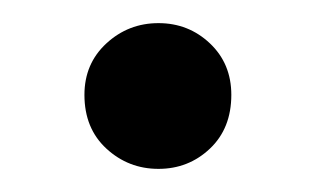

<svg xmlns="http://www.w3.org/2000/svg" viewBox="-20 -136 273 166"><path d="M117 10Q91 10 72 -7.5Q53 -25 53 -54Q53 -81 72 -98.5Q91 -116 117 -116Q143 -116 161.5 -98.5Q180 -81 180 -54Q180 -25 161.5 -7.5Q143 10 117 10Z"/></svg>

Font: Hedvig Letters Sans
Style: Regular
Weight: 400
Designer: Alexander Örn & Tor Weibull
Foundry: Kanon Foundry
Version: Version 1.000; ttfautohint (v1.8.4.7-5d5b)